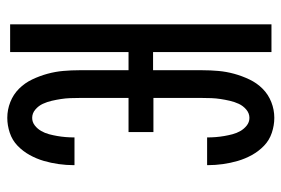

<svg xmlns="http://www.w3.org/2000/svg" viewBox="-146 -638 791 540"><g transform="rotate(90 250.0 -367.5)"><path d="M311 8Q288 8 266.5 -0.5Q245 -9 229 -25Q213 -41 203 -62Q193 -83 187 -105Q181 -127 179 -149.5Q177 -172 177 -195V-333H126V0H48V-735H126V-402H177V-540Q177 -563 179 -585.5Q181 -608 187 -630Q193 -652 203 -673Q213 -694 229 -710Q245 -726 266.5 -734.5Q288 -743 311 -743Q332 -743 353 -736Q374 -729 389.5 -714Q405 -699 415.5 -680Q426 -661 432 -640.5Q438 -620 441 -598.5Q444 -577 444 -556V-554H366V-555Q366 -567 365 -579Q364 -591 362 -602.5Q360 -614 357 -625.5Q354 -637 348 -647.5Q342 -658 332.5 -665.5Q323 -673 311 -673Q298 -673 287.5 -664Q277 -655 271.5 -643Q266 -631 263 -618Q260 -605 258 -592Q256 -579 255.5 -566Q255 -553 255 -540V-403H351V-333H255V-195Q255 -182 255.5 -169Q256 -156 258 -143Q260 -130 263 -117Q266 -104 271.5 -92Q277 -80 287.5 -71Q298 -62 311 -62Q323 -62 332.5 -69.5Q342 -77 348 -87.5Q354 -98 357 -109.5Q360 -121 362 -132.5Q364 -144 365 -156Q366 -168 366 -180V-181H444V-179Q444 -158 441 -136.5Q438 -115 432 -94.5Q426 -74 415.5 -55Q405 -36 389.5 -21Q374 -6 353 1Q332 8 311 8Z"/></g></svg>

Font: Iosevka SS18
Style: Regular
Weight: 400
Monospace: yes
Designer: Belleve Invis
Foundry: Belleve Invis
Version: Version 25.1.1; ttfautohint (v1.8.4)